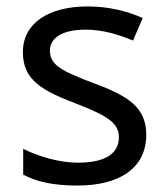

<svg xmlns="http://www.w3.org/2000/svg" viewBox="-20 -566 519 596"><path d="M434 -148C434 -234 375 -269 273 -307C170 -346 135 -364 135 -409C135 -449 174 -474 246 -474C298 -474 348 -459 393 -440L423 -510C373 -532 317 -546 252 -546C132 -546 51 -495 51 -404C51 -316 113 -284 217 -244C322 -204 349 -180 349 -140C349 -92 311 -61 222 -61C159 -61 94 -83 52 -104V-24C93 -2 145 10 220 10C351 10 434 -44 434 -148Z"/></svg>

Font: Noto Sans Runic
Style: Regular
Weight: 400
Designer: Monotype Design Team
Foundry: Monotype Imaging Inc.
Version: Version 2.002